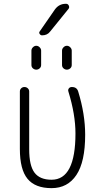

<svg xmlns="http://www.w3.org/2000/svg" viewBox="-20 -975 540 1005"><path d="M250 9.8Q164.1 9.8 124 -39.1Q84 -87.9 84 -195.3V-496.1Q84 -505.9 90.8 -512.7Q97.7 -519.5 107.9 -519.5Q118.2 -519.5 125.5 -512.7Q132.8 -505.9 132.8 -496.1V-193.4Q132.8 -108.4 160.6 -71.3Q188.5 -34.2 250 -34.2Q375 -34.2 375 -276.4Q375 -376 337.9 -496.1Q335 -504.9 340.3 -512.2Q345.7 -519.5 356.4 -519.5Q382.8 -519.5 389.6 -495.1Q425.8 -377 425.8 -269.5Q425.8 -127.9 379.9 -59.1Q334 9.8 250 9.8ZM304.7 -634.8V-710Q304.7 -719.7 312.5 -727.5Q320.3 -735.4 330.1 -735.4Q339.8 -735.4 347.7 -727.5Q355.5 -719.7 355.5 -710V-634.8Q355.5 -624 347.7 -617.2Q339.8 -610.4 330.1 -610.4Q320.3 -610.4 312.5 -617.2Q304.7 -624 304.7 -634.8ZM195.3 -710V-634.8Q195.3 -624 187.5 -617.2Q179.7 -610.4 169.9 -610.4Q160.2 -610.4 152.3 -617.2Q144.5 -624 144.5 -634.8V-710Q144.5 -719.7 152.3 -727.5Q160.2 -735.4 169.9 -735.4Q179.7 -735.4 187.5 -727.5Q195.3 -719.7 195.3 -710ZM242.2 -809.6Q227.5 -790 200.2 -790Q192.4 -790 187.5 -797.4Q182.6 -804.7 188.5 -811.5L267.6 -925.8Q289.1 -955.1 324.2 -955.1H326.2Q335.9 -955.1 340.3 -945.3Q344.7 -935.5 337.9 -927.7Z"/></svg>

Font: Rounded-L Mgen+ 1m light
Style: Regular
Weight: 200
Designer: [Source Han Sans]
Ryoko NISHIZUKA  (kana & ideographs); Paul D. Hunt (Latin, Greek & Cyrillic); Wenlong ZHANG  (bopomofo
Version: Version 1.059.20150602